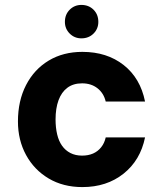

<svg xmlns="http://www.w3.org/2000/svg" viewBox="-20 -749 663 781"><path d="M315 12Q237 12 178 -23Q119 -58 86 -118.5Q53 -179 53 -255Q53 -339 86 -403Q119 -467 178 -502.5Q237 -538 315 -538Q415 -538 483 -484.5Q551 -431 570 -336H410Q402 -370 376.5 -390Q351 -410 314 -410Q278 -410 254 -392Q230 -374 218 -341Q206 -308 206 -263Q206 -230 212.5 -202.5Q219 -175 232.5 -156Q246 -137 266.5 -126.5Q287 -116 314 -116Q339 -116 358.5 -124.5Q378 -133 391.5 -150Q405 -167 410 -190H570Q551 -97 482.5 -42.5Q414 12 315 12ZM311 -593Q283 -593 263.5 -612.5Q244 -632 244 -660Q244 -690 263.5 -709.5Q283 -729 311 -729Q341 -729 360.5 -709.5Q380 -690 380 -660Q380 -632 360.5 -612.5Q341 -593 311 -593Z"/></svg>

Font: DM Sans 9pt Black
Style: Regular
Weight: 900
Version: Version 4.004;gftools[0.9.30]